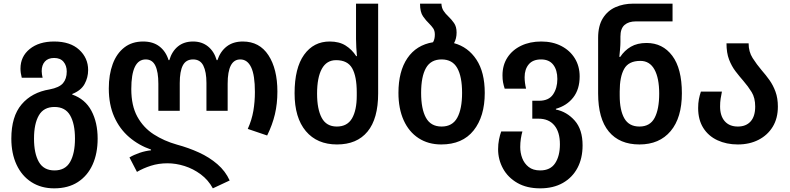

<svg xmlns="http://www.w3.org/2000/svg" viewBox="-20 -780 4321 1050"><path d="M276 250Q205 250 152 216Q99 182 70.5 120.5Q42 59 42 -22Q42 -143 98 -209Q154 -275 251 -291Q304 -301 324.5 -325Q345 -349 345 -389Q345 -421 327.5 -442Q310 -463 276 -463Q243 -463 225.5 -443.5Q208 -424 208 -391Q208 -382 209.5 -373Q211 -364 213 -355H99Q92 -381 92 -405Q92 -471 142.5 -512Q193 -553 276 -553Q364 -553 413 -508Q462 -463 462 -397Q462 -356 442.5 -320.5Q423 -285 375 -266V-263Q446 -238 480 -174Q514 -110 514 -22Q514 59 486.5 120Q459 181 406 215.5Q353 250 276 250ZM278 152Q337 152 363.5 105.5Q390 59 390 -22Q390 -103 363.5 -149Q337 -195 278 -195Q219 -195 192.5 -149Q166 -103 166 -22Q166 59 192.5 105.5Q219 152 278 152Z M1144 250Q1119 204 1078 173.5Q1037 143 989.5 128Q942 113 896 113Q847 113 805 126.5Q763 140 729 160L688 81Q711 67 743 56Q775 45 806 42V38Q739 15 686.5 -30Q634 -75 604.5 -141.5Q575 -208 575 -296Q575 -372 596.5 -430Q618 -488 660 -520.5Q702 -553 763 -553Q817 -553 852 -526Q887 -499 902 -451H906Q920 -499 953 -526Q986 -553 1036 -553Q1084 -553 1117.5 -526Q1151 -499 1165 -451H1169Q1185 -499 1220 -526Q1255 -553 1308 -553Q1399 -553 1448 -478Q1497 -403 1497 -279Q1497 -213 1483.5 -155.5Q1470 -98 1441 -39L1335 -75Q1357 -124 1365.5 -173.5Q1374 -223 1374 -277Q1374 -369 1353.5 -412Q1333 -455 1294 -455Q1225 -455 1225 -322V-174H1109V-326Q1109 -387 1092 -421Q1075 -455 1036 -455Q997 -455 980 -422.5Q963 -390 963 -326V-174H846V-322Q846 -387 829.5 -421Q813 -455 777 -455Q698 -455 698 -293Q698 -202 731 -142Q764 -82 820.5 -45.5Q877 -9 948 11Q1011 28 1068 54Q1125 80 1169 118Q1213 156 1236 207Z M1823 10Q1714 10 1652.5 -63Q1591 -136 1591 -270Q1591 -408 1643 -480.5Q1695 -553 1783 -553Q1835 -553 1870 -531Q1905 -509 1928 -473H1932Q1930 -493 1928.5 -520Q1927 -547 1927 -567V-760H2048V-269Q2048 -131 1990 -60.5Q1932 10 1823 10ZM1822 -88Q1879 -88 1905 -132.5Q1931 -177 1931 -257V-275Q1931 -362 1906 -406.5Q1881 -451 1818 -451Q1766 -451 1740 -403.5Q1714 -356 1714 -268Q1714 -183 1739.5 -135.5Q1765 -88 1822 -88Z M2463 -544Q2540 -523 2585.5 -454Q2631 -385 2631 -272Q2631 -143 2570 -66.5Q2509 10 2393 10Q2322 10 2269 -24.5Q2216 -59 2187.5 -122.5Q2159 -186 2159 -272Q2159 -390 2208 -462Q2257 -534 2348 -549Q2353 -557 2355.5 -567.5Q2358 -578 2358 -591Q2358 -612 2349 -625Q2340 -638 2327 -651Q2310 -667 2293.5 -690.5Q2277 -714 2277 -760H2394Q2395 -737 2405.5 -721Q2416 -705 2432 -690Q2449 -674 2463 -654Q2477 -634 2477 -602Q2477 -569 2463 -544ZM2395 -88Q2454 -88 2480.5 -136Q2507 -184 2507 -272Q2507 -361 2480.5 -408Q2454 -455 2395 -455Q2336 -455 2309.5 -408Q2283 -361 2283 -272Q2283 -184 2309.5 -136Q2336 -88 2395 -88Z M2934 250Q2861 250 2809.5 220.5Q2758 191 2731 142Q2704 93 2704 36Q2704 8 2709 -17Q2714 -42 2721 -61H2837Q2832 -45 2828.5 -22Q2825 1 2825 24Q2825 56 2836 85Q2847 114 2871 133Q2895 152 2934 152Q2990 152 3016 112.5Q3042 73 3042 9Q3042 -58 3011.5 -94.5Q2981 -131 2925 -131H2891V-229H2928Q2981 -229 3004.5 -263.5Q3028 -298 3028 -348Q3028 -397 3005.5 -426Q2983 -455 2939 -455Q2894 -455 2871.5 -428Q2849 -401 2849 -358Q2849 -328 2857 -295H2740Q2734 -314 2731 -330Q2728 -346 2728 -368Q2728 -424 2755 -465.5Q2782 -507 2830 -530Q2878 -553 2940 -553Q3002 -553 3049.5 -528.5Q3097 -504 3123.5 -461Q3150 -418 3150 -362Q3150 -292 3115 -247Q3080 -202 3020 -185V-181Q3080 -169 3123 -120.5Q3166 -72 3166 15Q3166 86 3138 138.5Q3110 191 3058 220.5Q3006 250 2934 250Z M3477 10Q3368 10 3309.5 -60.5Q3251 -131 3251 -269V-573Q3251 -639 3277 -680.5Q3303 -722 3346.5 -741Q3390 -760 3442 -760H3658V-663H3457Q3418 -663 3395.5 -643.5Q3373 -624 3373 -580V-550Q3373 -534 3371 -511.5Q3369 -489 3367 -469H3372Q3395 -504 3430 -524.5Q3465 -545 3516 -545Q3604 -545 3656.5 -475Q3709 -405 3709 -270Q3709 -136 3647.5 -63Q3586 10 3477 10ZM3477 -88Q3535 -88 3560 -135.5Q3585 -183 3585 -268Q3585 -353 3559 -400Q3533 -447 3482 -447Q3418 -447 3393.5 -403.5Q3369 -360 3369 -280V-257Q3369 -177 3394.5 -132.5Q3420 -88 3477 -88Z M4015 10Q3953 10 3903.5 -13Q3854 -36 3826 -80.5Q3798 -125 3798 -189Q3798 -216 3802 -237Q3806 -258 3813 -279H3928Q3924 -260 3921 -240.5Q3918 -221 3918 -198Q3918 -146 3943.5 -117Q3969 -88 4015 -88Q4060 -88 4085 -116Q4110 -144 4110 -197Q4110 -245 4090.5 -276.5Q4071 -308 4045 -338Q4024 -362 4002.5 -390Q3981 -418 3967 -454.5Q3953 -491 3953 -543H4074Q4074 -497 4096 -462.5Q4118 -428 4146 -395Q4168 -370 4188 -342Q4208 -314 4221 -278.5Q4234 -243 4234 -197Q4234 -133 4206 -87Q4178 -41 4128.5 -15.5Q4079 10 4015 10Z"/></svg>

Font: Noto Sans Georgian SemiCondensed SemiBold
Style: Regular
Weight: 600
Width: 4
Designer: Monotype Design Team, Akaki Razmadze
Foundry: Google LLC
Version: Version 2.005; ttfautohint (v1.8.4.7-5d5b)